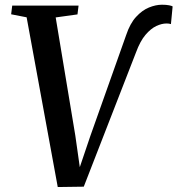

<svg xmlns="http://www.w3.org/2000/svg" viewBox="-20 -766 733 793"><path d="M218.5 6.5 90 -694.5 26 -707 30.5 -743H304.5L300 -706.5L210 -694L291 -206.5L316 -30.5L294 -29.5L353 -204L501 -621Q517 -669 542 -696.2Q567 -723.5 595.2 -735Q623.5 -746.5 649 -746.5Q666.5 -746.5 678 -744.2Q689.5 -742 693 -739.5L686 -666.5Q681.5 -668 677.2 -668.5Q673 -669 667.5 -669Q648 -669 625.5 -658.5Q603 -648 581 -622.2Q559 -596.5 541.5 -549L326 5Z"/></svg>

Font: Merriweather 60pt Medium
Style: Italic
Weight: 500
Italic angle: -7.8°
Version: Version 2.101